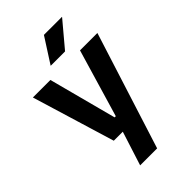

<svg xmlns="http://www.w3.org/2000/svg" viewBox="-256 -771 1027 1027"><g transform="rotate(-45 257.5 -257.0)"><path d="M316 -106 247.5 -76.5 370 -490.5H501.5L291 172H162.5L239.5 -69L299 -21H156L13.5 -490.5H146L247.5 -106ZM292 -685.5H428V-684L309.5 -543H201.5V-544.5Z"/></g></svg>

Font: Anek Bangla SemiBold
Style: Regular
Weight: 600
Designer: Sulekha Rajkumar (Bangla), Yesha Goshar (Latin)
Foundry: Ek Type
Version: Version 1.003